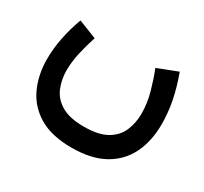

<svg xmlns="http://www.w3.org/2000/svg" viewBox="-117 -490 922 869"><g transform="rotate(30 344.0 -55.5)"><path d="M341.8 105.5Q418.5 105.5 461.4 80.6Q504.4 55.7 522 14.4Q539.6 -26.9 539.6 -75.7Q539.6 -131.3 523.4 -187.7Q507.3 -244.1 490.2 -286.6L594.2 -327.1Q619.1 -259.8 630.9 -199.2Q642.6 -138.7 642.6 -80.6Q642.6 8.3 609.9 75Q577.1 141.6 510.5 178.7Q443.8 215.8 341.8 215.8Q236.3 215.8 171.1 176.5Q106 137.2 75.7 70.8Q45.4 4.4 45.4 -76.7Q45.4 -131.3 56.9 -189.2Q68.4 -247.1 89.4 -303.2L185.1 -265.6Q169.4 -217.8 158.4 -169.4Q147.5 -121.1 147.5 -77.6Q147.5 -27.3 165.3 14.2Q183.1 55.7 225.6 80.6Q268.1 105.5 341.8 105.5Z"/></g></svg>

Font: Vazirmatn UI FD Medium
Style: Regular
Weight: 500
Designer: Saber Rastikerdar
Foundry: Saber Rastikerdar
Version: Version 33.003